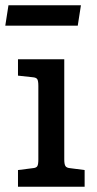

<svg xmlns="http://www.w3.org/2000/svg" viewBox="-35 -706 366 726"><path d="M33 -482V-420L88 -414Q102 -413 106 -406.5Q110 -400 110 -381V-103Q110 -84 106 -77.5Q102 -71 88 -70L33 -63V0H285V-63L231 -70Q217 -71 212.5 -78Q208 -85 208 -103V-482ZM-3 -686H271L259 -609H-15Z"/></svg>

Font: Enriqueta Medium
Style: Regular
Weight: 500
Designer: Viviana Monsalve, Gustavo Ibarra
Foundry: 72Puntos
Version: Version 2.000